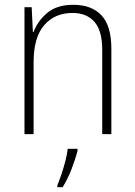

<svg xmlns="http://www.w3.org/2000/svg" viewBox="-20 -559 562 800"><path d="M285 -539Q362 -539 403 -495Q444 -451 444 -356V0H406V-351Q406 -431 373.5 -468Q341 -505 282 -505Q208 -505 164 -454Q120 -403 120 -300V0H82V-529H112L117 -426H120Q136 -470 176 -504.5Q216 -539 285 -539ZM303 69Q294 105 278 146Q262 187 241 221H219V213Q226 196 235.5 168.5Q245 141 252.5 111.5Q260 82 262 61H303Z"/></svg>

Font: Noto Sans Sinhala UI SemiCondensed ExtraLight
Style: Regular
Weight: 200
Width: 4
Designer: Jelle Bosma - Monotype Design Team
Foundry: Monotype Imaging Inc.
Version: Version 2.006; ttfautohint (v1.8.4.7-5d5b)